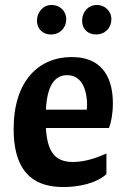

<svg xmlns="http://www.w3.org/2000/svg" viewBox="-20 -742 506 774"><path d="M419 -226C428 -247 435 -284 435 -326C435 -410 406 -512 269 -512C137 -512 35 -417 35 -222C35 -26 138 12 236 12C296 12 367 -2 409 -40V-123C379 -110 328 -89 275 -89C205 -89 171 -125 165 -226ZM251 -439C318 -439 331 -363 331 -321C331 -315 330 -305 330 -300H165C170 -395 199 -439 251 -439ZM129 -659C129 -623 155 -603 185 -603C222 -603 247 -630 247 -664C247 -699 220 -722 188 -722C153 -722 129 -692 129 -659ZM311 -659C311 -623 336 -603 367 -603C404 -603 429 -630 429 -664C429 -699 401 -722 371 -722C334 -722 311 -692 311 -659Z"/></svg>

Font: CantoraOne
Style: Regular
Weight: 400
Designer: Pablo Impallari, Rodrigo Fuenzalida
Foundry: Pablo Impallari
Version: Version 1.001